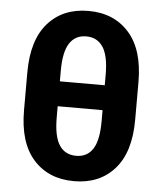

<svg xmlns="http://www.w3.org/2000/svg" viewBox="-52 -766 682 822"><g transform="rotate(5 288.5 -355.5)"><path d="M296.4 10.3Q186.5 10.3 121.8 -62.3Q57.1 -134.8 57.1 -273.9V-436Q57.1 -575.7 121.6 -648.4Q186 -721.2 295.4 -721.2Q404.8 -721.2 469.7 -648.4Q534.7 -575.7 534.7 -436V-273.9Q534.7 -134.8 470.2 -62.3Q405.8 10.3 296.4 10.3ZM296.4 -98.6Q343.3 -98.6 367.7 -136Q392.1 -173.3 392.1 -255.9V-303.2H199.2V-255.9Q199.2 -173.3 223.9 -136Q248.5 -98.6 296.4 -98.6ZM199.2 -410.2H392.1V-455.6Q392.1 -537.1 367.2 -574.5Q342.3 -611.8 295.4 -611.8Q248.5 -611.8 223.9 -574.5Q199.2 -537.1 199.2 -455.6Z"/></g></svg>

Font: Robotiche
Style: Bold
Weight: 700
Designer: Google
Version: Version 2.001